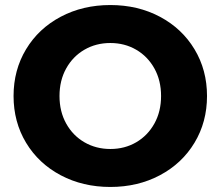

<svg xmlns="http://www.w3.org/2000/svg" viewBox="-20 -733 880 766"><path d="M34.1 -350Q34.1 -453.7 84 -536.5Q133.9 -619.3 222.1 -666.1Q310.4 -712.9 420.2 -712.9Q530.1 -712.9 618.1 -666.1Q706.1 -619.3 756 -536.5Q805.9 -453.6 805.9 -350Q805.9 -246.3 756 -163.5Q706.1 -80.7 618 -33.9Q529.9 12.9 420.2 12.9Q310.4 12.9 222.1 -33.9Q133.9 -80.7 84 -163.5Q34.1 -246.4 34.1 -350ZM622.6 -350Q622.6 -411.9 596 -459.8Q569.4 -507.8 523.4 -534.6Q477.3 -561.4 420.1 -561.4Q362.9 -561.4 316.7 -534.6Q270.6 -507.8 244 -459.8Q217.4 -411.9 217.4 -350Q217.4 -288.1 244 -240.2Q270.6 -192.2 316.8 -165.4Q363.1 -138.6 420.3 -138.6Q477.6 -138.6 523.5 -165.4Q569.4 -192.2 596 -240.2Q622.6 -288.1 622.6 -350Z"/></svg>

Font: iiserrat Thin
Style: Regular
Weight: 100
Designer: Akira Ohta
Foundry: Akira Ohta
Version: Version 1.200;Glyphs 3.3.1 (3343)